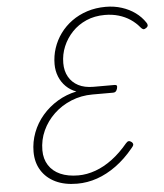

<svg xmlns="http://www.w3.org/2000/svg" viewBox="-70 -1191 1086 1270"><g transform="rotate(-5 473.0 -555.5)"><path d="M391 19Q307 19 247 -10Q187 -39 154 -92Q121 -145 121 -216Q121 -282 144.5 -343.5Q168 -405 211 -455Q254 -505 312 -540Q370 -575 438 -589Q399 -603 370 -631.5Q341 -660 325.5 -698.5Q310 -737 310 -781Q310 -836 327 -887.5Q344 -939 376 -983Q408 -1027 453.5 -1060Q499 -1093 556 -1111.5Q613 -1130 680 -1130Q736 -1130 786 -1114Q836 -1098 875 -1069.5Q914 -1041 939 -1003Q946 -994 946 -984.5Q946 -975 934 -967Q923 -959 915 -961Q907 -963 898 -974Q872 -1006 837.5 -1029Q803 -1052 760.5 -1064.5Q718 -1077 669 -1077Q601 -1077 546 -1053Q491 -1029 451.5 -987.5Q412 -946 390 -893.5Q368 -841 368 -783Q368 -731 390 -692Q412 -653 453 -631.5Q494 -610 554 -610H694Q705 -610 708 -604Q711 -598 707 -584Q703 -571 696.5 -565.5Q690 -560 680 -560H542Q467 -560 401 -533Q335 -506 285.5 -459Q236 -412 208 -351Q180 -290 180 -221Q180 -164 207 -121.5Q234 -79 284 -57Q334 -35 403 -35Q460 -35 518 -56Q576 -77 630.5 -118Q685 -159 735 -219Q745 -231 754 -231.5Q763 -232 773 -224Q783 -215 782 -206Q781 -197 768 -183Q713 -116 651 -71Q589 -26 524 -3.5Q459 19 391 19Z"/></g></svg>

Font: Playwrite CU ExtraLight
Style: Regular
Weight: 250
Designer: Veronika Burian, José Scaglione
Foundry: TypeTogether
Version: Version 1.002